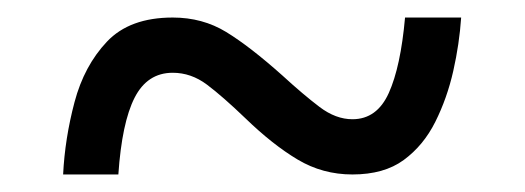

<svg xmlns="http://www.w3.org/2000/svg" viewBox="-20 -466 599 219"><path d="M52 -267Q54 -308 65 -349.5Q76 -391 102 -418.5Q128 -446 177 -446Q211 -446 238 -429.5Q265 -413 302 -380Q326 -358 344.5 -344Q363 -330 382 -330Q410 -330 423.5 -360Q437 -390 442 -446H506Q504 -416 497 -385Q490 -354 476.5 -327Q463 -300 440.5 -283.5Q418 -267 382 -267Q348 -267 319.5 -284Q291 -301 260 -331Q234 -356 216 -369.5Q198 -383 177 -383Q148 -383 133.5 -354.5Q119 -326 115 -267Z"/></svg>

Font: Noto Serif Tamil Medium
Style: Regular
Weight: 500
Designer: Indian Type Foundry, Tom Grace, and the Monotype Design Team
Foundry: Monotype Imaging Inc.
Version: Version 2.004; ttfautohint (v1.8.4.7-5d5b)